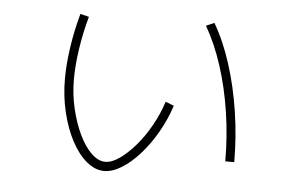

<svg xmlns="http://www.w3.org/2000/svg" viewBox="-45 -630 1090 705"><g transform="rotate(5 500.0 -277.5)"><path d="M362 11Q328 11 296.5 -15.5Q265 -42 241 -87.5Q217 -133 203 -191.5Q189 -250 189 -314Q189 -367 198.5 -431.5Q208 -496 225 -556L257 -548Q241 -492 231.5 -429.5Q222 -367 222 -315Q222 -259 234.5 -206.5Q247 -154 267 -112.5Q287 -71 312 -47Q337 -23 363 -23Q387 -23 415.5 -43Q444 -63 473 -96.5Q502 -130 526 -173Q550 -216 565 -262L596 -250Q579 -198 552 -151Q525 -104 492.5 -67.5Q460 -31 426 -10Q392 11 362 11ZM802 -63Q802 -155 788.5 -244Q775 -333 749.5 -412Q724 -491 688 -553L718 -566Q755 -503 781 -421.5Q807 -340 821 -248.5Q835 -157 835 -63Z"/></g></svg>

Font: M PLUS 1 Code ExtraLight
Style: Regular
Weight: 250
Designer: Coji Morishita
Foundry: UNDERFOREST DESIGN
Version: Version 1.002